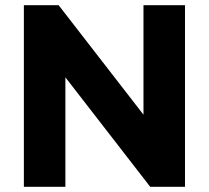

<svg xmlns="http://www.w3.org/2000/svg" viewBox="-20 -720 805 740"><path d="M72 -700H206L533 -278V-700H693V0H559L232 -422V0H72Z"/></svg>

Font: Chess Sans
Style: Bold
Weight: 700
Designer: Wolf Bōese
Foundry: Wolf Bōese
Version: Version 7.223